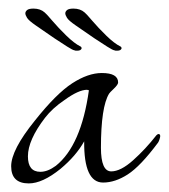

<svg xmlns="http://www.w3.org/2000/svg" viewBox="-20 -421 393 447"><path d="M47 6Q6 6 6 -34Q6 -72 61 -140Q111 -203 148 -227Q185 -251 217 -251Q255 -251 255 -229Q255 -224 245 -214.5Q235 -205 234 -203Q215 -172 215 -77Q215 -22 239 -22Q261 -22 290 -48Q319 -74 344 -106Q347 -109 349 -109Q353 -109 353 -104Q353 -102 351.5 -97Q350 -92 348 -89Q307 -34 277.5 -15Q248 4 220 4Q175 4 176 -92Q157 -58 121 -28Q79 6 47 6ZM74 -21Q91 -21 110 -35Q169 -82 187 -211Q184 -211 183 -212Q163 -212 130 -188Q102 -169 85 -147Q45 -95 45 -57Q45 -21 74 -21ZM153 -304Q150 -304 136.5 -312.5Q123 -321 106.5 -332Q90 -343 77.5 -352Q65 -361 63 -362Q47 -373 43 -379.5Q39 -386 39 -390Q39 -394 43 -397.5Q47 -401 58 -401Q74 -401 84 -392Q87 -390 101.5 -373Q116 -356 134.5 -338Q153 -320 167 -313Q170 -312 170 -308Q168 -303 160 -303Q159 -303 157 -303Q155 -303 153 -304ZM246 -304Q243 -304 229.5 -312.5Q216 -321 199.5 -332Q183 -343 170.5 -352Q158 -361 156 -362Q140 -373 136 -379.5Q132 -386 132 -390Q132 -394 136 -397.5Q140 -401 151 -401Q167 -401 177 -392Q180 -390 194.5 -373Q209 -356 227.5 -338Q246 -320 260 -313Q263 -312 263 -308Q261 -303 253 -303Q252 -303 250 -303Q248 -303 246 -304Z"/></svg>

Font: Lavishly Yours
Style: Regular
Weight: 400
Designer: Robert E. Leuschke
Foundry: Robert E. Leuschke
Version: Version 1.010; ttfautohint (v1.8.3)